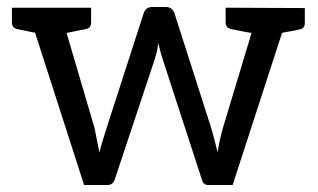

<svg xmlns="http://www.w3.org/2000/svg" viewBox="-20 -528 909 548"><path d="M850 -505V-462Q850 -447 835 -444Q833 -444 826 -442Q818 -440 810 -439Q802 -438 793 -436L785 -434L644 0H574Q560 0 556 -16L444 -360Q441 -368 437 -384Q430 -412 432 -406L428 -382L422 -360L308 -17Q302 0 288 0H220L80 -435Q75 -435 63 -438Q28 -445 30 -445Q14 -448 14 -464V-506H240V-464Q240 -448 225 -445L170 -434L250 -162Q264 -90 264 -93Q267 -109 284 -162L390 -490Q396 -508 414 -508H453Q472 -508 478 -490L583 -162Q588 -146 601 -94Q607 -130 616 -162L698 -434Q693 -434 640 -445Q624 -448 624 -464V-506Z"/></svg>

Font: Aleo
Style: Regular
Weight: 400
Designer: Alessio Laiso
Version: Version 1.1